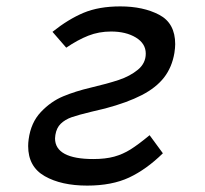

<svg xmlns="http://www.w3.org/2000/svg" viewBox="-20 -576 640 600"><path d="M68 -119.5Q68 -129.5 69.5 -140.5Q76.5 -193 107.8 -226Q139 -259 177.5 -275Q216 -291 263 -302Q316 -314.5 351.2 -326.2Q386.5 -338 411 -358.2Q435.5 -378.5 435.5 -408.5Q435.5 -440 404.5 -458.8Q373.5 -477.5 327 -477.5Q289 -477.5 256 -464.5Q223 -451.5 187 -427L144 -476.5Q193.5 -516 241.2 -536Q289 -556 356 -556Q427.5 -556 477.5 -529.8Q527.5 -503.5 527.5 -438Q527.5 -427 525 -410.5Q517.5 -366 492.8 -334Q468 -302 423 -278.8Q378 -255.5 308.5 -237Q300 -234.5 266.5 -227Q225 -217 204.2 -209.8Q183.5 -202.5 170 -189.5Q156.5 -176.5 153 -154Q152 -147 152 -143.5Q152 -111.5 182.2 -95.2Q212.5 -79 271.5 -79Q309.5 -79 336.8 -86.5Q364 -94 388.2 -109.2Q412.5 -124.5 447.5 -153.5L489 -97Q437.5 -46.5 383.5 -21.2Q329.5 4 252.5 4Q171.5 4 119.8 -25.5Q68 -55 68 -119.5Z"/></svg>

Font: JuliaMono Italic
Style: Regular
Weight: 400
Italic angle: -9°
Monospace: yes
Designer: cormullion
Foundry: corm
Version: Version 0.049; ttfautohint (v1.8.4)